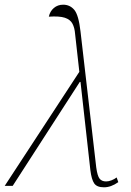

<svg xmlns="http://www.w3.org/2000/svg" viewBox="-53 -792 559 818"><path d="M-33 0 285 -486 267 -647Q265 -674 255.5 -691.5Q246 -709 223 -716.5Q200 -724 155 -721Q160 -744 176.5 -758Q193 -772 216 -772Q245 -772 263.5 -750Q282 -728 290 -658L357 -79Q362 -42 371.5 -30.5Q381 -19 399 -19Q410 -19 422.5 -24Q435 -29 444 -36L451 -16Q420 6 390 6Q360 6 348.5 -10.5Q337 -27 332 -67L290 -443H287L1 0Z"/></svg>

Font: Noto Serif Thin
Style: Italic
Weight: 100
Italic angle: -12°
Designer: Monotype Design Team
Foundry: Monotype Imaging Inc.
Version: Version 2.014; ttfautohint (v1.8.4.7-5d5b)